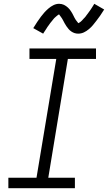

<svg xmlns="http://www.w3.org/2000/svg" viewBox="-20 -990 568 1010"><path d="M24 0V-55H172L276 -680H135V-735H485V-680H337L234 -55H374V0ZM391 -813Q381 -813 372 -816Q363 -819 355 -824.5Q347 -830 341 -837Q335 -844 329.5 -852Q324 -860 320 -867.5Q316 -875 311 -884.5Q306 -894 300.5 -901Q295 -908 291 -914Q289 -914 285.5 -911.5Q282 -909 279 -906.5Q276 -904 272 -900.5Q268 -897 266 -895Q264 -893 262 -890.5Q260 -888 258 -885.5Q256 -883 254 -880.5Q252 -878 249.5 -875Q247 -872 244.5 -869Q242 -866 240 -862.5Q238 -859 235 -855.5Q232 -852 229.5 -848Q227 -844 224.5 -840Q222 -836 219 -831.5Q216 -827 213 -822.5Q210 -818 207 -813L155 -842Q166 -860 176 -875Q186 -890 195.5 -902.5Q205 -915 213.5 -924.5Q222 -934 234.5 -945Q247 -956 261.5 -963Q276 -970 291 -970Q298 -970 304.5 -968.5Q311 -967 316.5 -964.5Q322 -962 327.5 -958Q333 -954 337.5 -950Q342 -946 346 -941Q350 -936 353.5 -930.5Q357 -925 360 -920Q363 -915 365.5 -909.5Q368 -904 371.5 -897.5Q375 -891 378.5 -885.5Q382 -880 385.5 -876.5Q389 -873 392 -868Q394 -869 397.5 -871Q401 -873 404 -875.5Q407 -878 411 -882Q415 -886 416.5 -888Q418 -890 420 -892Q422 -894 424.5 -896.5Q427 -899 429 -901.5Q431 -904 433 -907Q435 -910 437.5 -913Q440 -916 442.5 -919.5Q445 -923 447.5 -926.5Q450 -930 453 -934Q456 -938 458.5 -942Q461 -946 464 -950.5Q467 -955 470 -960Q473 -965 476 -970L528 -940Q517 -922 506.5 -907Q496 -892 486.5 -880Q477 -868 469 -858Q461 -848 448 -837Q435 -826 421 -819.5Q407 -813 391 -813Z"/></svg>

Font: Iosevka Curly Slab LtObl
Style: Regular
Weight: 300
Italic angle: -9°
Monospace: yes
Designer: Belleve Invis
Foundry: Belleve Invis
Version: Version 11.0.0; ttfautohint (v1.8.3)